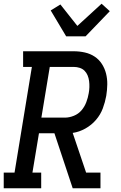

<svg xmlns="http://www.w3.org/2000/svg" viewBox="-28 -1010 648 1030"><path d="M-8 0V-84H50L143 -651H96V-735H368Q398 -735 427 -728.5Q456 -722 479.5 -706.5Q503 -691 518.5 -667Q534 -643 541 -615Q548 -587 547.5 -557Q547 -527 542 -496Q536 -462 523.5 -428.5Q511 -395 487 -367Q463 -339 430 -320.5Q397 -302 362 -297L434 -84H511V0H362L264 -295H181L146 -84H193V0ZM194 -379H320Q344 -379 368.5 -389Q393 -399 409.5 -418.5Q426 -438 435 -462Q444 -486 448 -510Q451 -526 451.5 -542.5Q452 -559 450 -575Q448 -591 442 -605.5Q436 -620 425.5 -630.5Q415 -641 399.5 -646Q384 -651 368 -651H239ZM327 -815 244 -954 296 -986 387 -871 517 -990 561 -950 431 -815Z"/></svg>

Font: Iosevka Etoile Medium
Style: Italic
Weight: 500
Italic angle: -9°
Designer: Belleve Invis
Foundry: Belleve Invis
Version: Version 22.1.2; ttfautohint (v1.8.4)